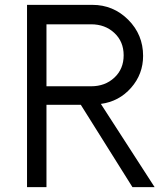

<svg xmlns="http://www.w3.org/2000/svg" viewBox="-20 -770 668 790"><path d="M395 -342.5 616.2 0H525L312.5 -338.8H171.2V0H91.2V-750H360Q446.2 -750 507.5 -688.8Q568.8 -627.5 568.8 -540Q568.8 -465 519.4 -408.8Q470 -352.5 395 -342.5ZM171.2 -415H355Q412.5 -415 450.6 -450.6Q488.8 -486.2 488.8 -542.5Q488.8 -598.8 450.6 -634.4Q412.5 -670 355 -670H171.2Z"/></svg>

Font: Now Alt
Style: Regular
Weight: 400
Designer: Alfredo Marco Pradil
Foundry: Alfredo Marco Pradil
Version: Version 1.002;PS 001.002;hotconv 1.0.88;makeotf.lib2.5.64775